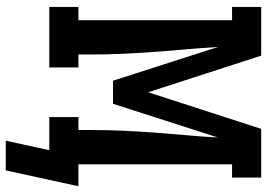

<svg xmlns="http://www.w3.org/2000/svg" viewBox="-150 -625 926 666"><g transform="rotate(90 313.0 -292.0)"><path d="M468 151 501 0H386V-101H431V-147Q431 -202 433.5 -256.5Q436 -311 440 -366Q444 -421 449 -475.5Q454 -530 457 -585L340 -221H260L143 -585Q146 -530 151 -475.5Q156 -421 160 -366Q164 -311 166.5 -256.5Q169 -202 169 -147V-101H214V0H4V-101H50V-634H4V-735H173L300 -343L427 -735H596V-634H550V-101H626L571 151Z"/></g></svg>

Font: Iosevka Slab Extended
Style: Bold
Weight: 700
Width: 7
Monospace: yes
Designer: Belleve Invis
Foundry: Belleve Invis
Version: Version 11.1.0; ttfautohint (v1.8.3)